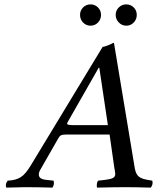

<svg xmlns="http://www.w3.org/2000/svg" viewBox="-20 -854 716 876"><path d="M309.1 -283.2H472.2L433.1 -544.9H430.2L288.1 -295.9Q286.1 -292 286.1 -290Q286.1 -283.2 309.1 -283.2ZM8.8 2Q2.4 -13.7 15.1 -29.8Q51.3 -31.2 74.2 -45.4Q97.2 -59.6 122.1 -102.1L448.2 -640.1Q455.1 -640.1 472.2 -647Q489.3 -653.8 496.1 -658.2H500L595.2 -85Q600.1 -59.1 613.3 -48.3Q626.5 -37.6 654.8 -33.2L674.8 -29.8Q679.7 -13.2 668 2Q595.7 0 553.2 0Q504.9 0 422.9 2Q420.9 -1 421.9 -12.7Q422.9 -24.4 428.2 -29.8L458 -33.2Q483.9 -36.1 494.9 -41.7Q505.9 -47.4 505.9 -60.1Q505.9 -65.4 501 -92.8L480 -240.2H283.2Q266.1 -240.2 258.8 -236.8Q251.5 -233.4 246.1 -223.1L163.1 -78.1Q157.2 -67.9 157.2 -57.1Q157.2 -36.1 192.9 -33.2L224.1 -29.8Q227.1 -23.4 225.6 -13.9Q224.1 -4.4 219.2 2Q148.9 0 94.2 0Q81.1 0 8.8 2ZM345.2 -786.1Q345.2 -806.2 359.1 -820.1Q373 -834 393.1 -834Q413.1 -834 427 -820.1Q440.9 -806.2 440.9 -786.1Q440.9 -765.6 427 -751.2Q413.1 -736.8 393.1 -736.8Q373 -736.8 359.1 -751.2Q345.2 -765.6 345.2 -786.1ZM604 -786.1Q604 -765.6 590.1 -751.2Q576.2 -736.8 556.2 -736.8Q536.1 -736.8 522 -751.5Q507.8 -766.1 507.8 -786.1Q507.8 -806.2 522 -820.1Q536.1 -834 556.2 -834Q576.2 -834 590.1 -820.1Q604 -806.2 604 -786.1Z"/></svg>

Font: Common Serif News
Style: Italic
Weight: 450
Italic angle: -12°
Designer: Philipp H. Poll, Khaled Hosny
Foundry: Stefan Peev, Context Ltd.
Version: Version 1.026